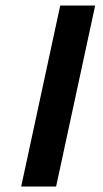

<svg xmlns="http://www.w3.org/2000/svg" viewBox="-20 -678 373 698"><path d="M57 0 199 -658H326L184 0Z"/></svg>

Font: Ysabeau Office
Style: Bold Italic
Weight: 700
Italic angle: -12°
Designer: Christian Thalmann (Catharsis Fonts)
Version: Version 2.001;gftools[0.9.30]; featfreeze: tnum,lnum,ss02